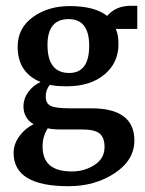

<svg xmlns="http://www.w3.org/2000/svg" viewBox="-20 -443 500 663"><path d="M389 -293Q390 -227 341 -186Q292 -145 211 -145Q173 -145 152 -150Q138 -133 138 -110Q138 -85 156 -77Q174 -69 219 -69H295Q444 -69 444 42Q444 110 376 155Q308 200 217 200H216Q27 200 27 85Q27 54 47.5 26.5Q68 -1 96 -14Q61 -35 61 -76Q61 -102 77 -124.5Q93 -147 120 -160Q41 -192 41 -282Q41 -346 93.5 -384Q146 -422 221 -422Q307 -422 350 -388Q380 -423 431 -423H454V-343H380Q389 -322 389 -293ZM188 4Q162 4 145 0Q127 27 127 63Q127 149 227 149H228Q272 149 306.5 126.5Q341 104 341 65Q341 32 324 18Q307 4 262 4ZM288 -285Q288 -377 217 -377Q144 -377 144 -288Q144 -191 219 -191Q288 -191 288 -285Z"/></svg>

Font: Aikya SemiBold
Style: Regular
Weight: 600
Designer: Neelakash Kshetrimayum (Latin subset based on Merriweather by Eben Sorkin)
Foundry: Brand New Type
Version: Version 1.00 b005